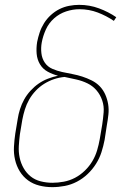

<svg xmlns="http://www.w3.org/2000/svg" viewBox="-20 -763 540 791"><path d="M195 8Q168 8 142 1.5Q116 -5 95.5 -20Q75 -35 61.5 -57Q48 -79 42 -105Q36 -131 37.5 -158.5Q39 -186 43 -213L53 -273Q56 -293 62.5 -313.5Q69 -334 79.5 -353Q90 -372 105.5 -389Q121 -406 139 -418.5Q157 -431 178 -439Q199 -447 219 -451Q196 -457 176 -468Q156 -479 144.5 -498.5Q133 -518 131 -541.5Q129 -565 133 -590Q137 -610 143.5 -629.5Q150 -649 161.5 -667.5Q173 -686 189.5 -701Q206 -716 225 -725.5Q244 -735 265 -739Q286 -743 306 -743Q349 -743 388 -728.5Q427 -714 459 -692L449 -677Q418 -698 382.5 -711.5Q347 -725 307 -725Q280 -725 252.5 -716Q225 -707 203 -687.5Q181 -668 169 -641.5Q157 -615 152 -588Q148 -566 150.5 -544Q153 -522 164.5 -505Q176 -488 195.5 -479.5Q215 -471 235.5 -466.5Q256 -462 277.5 -458Q299 -454 319 -447.5Q339 -441 358 -431.5Q377 -422 391 -407.5Q405 -393 413.5 -374Q422 -355 425.5 -334Q429 -313 426.5 -290.5Q424 -268 420 -246L411 -187Q406 -161 398 -136Q390 -111 375.5 -88Q361 -65 341 -46Q321 -27 297 -14.5Q273 -2 247 3Q221 8 195 8ZM196 -10Q219 -10 243 -14.5Q267 -19 289 -30.5Q311 -42 329.5 -60Q348 -78 360.5 -99Q373 -120 380 -143.5Q387 -167 391 -190L401 -249Q405 -275 407 -300.5Q409 -326 401 -349.5Q393 -373 377.5 -391Q362 -409 340.5 -419.5Q319 -430 294.5 -435.5Q270 -441 246 -446Q224 -444 203 -437Q182 -430 162.5 -418Q143 -406 127 -389Q111 -372 100 -352.5Q89 -333 82.5 -312Q76 -291 72 -270L62 -210Q59 -186 57.5 -161.5Q56 -137 61 -113.5Q66 -90 77.5 -70Q89 -50 106.5 -36Q124 -22 147.5 -16Q171 -10 196 -10Z"/></svg>

Font: Iosevka Curly Thin
Style: Italic
Weight: 100
Italic angle: -9°
Monospace: yes
Designer: Belleve Invis
Foundry: Belleve Invis
Version: Version 22.1.2; ttfautohint (v1.8.4)